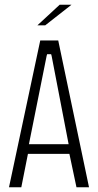

<svg xmlns="http://www.w3.org/2000/svg" viewBox="-20 -791 416 811"><path d="M18 0 150 -620H226L356 0H303L271 -151L282 -141H91L100 -151L70 0ZM101 -176 96 -182H278L271 -176L198 -555L196 -562H179L177 -555ZM138 -684 232 -771H282L171 -684Z"/></svg>

Font: Smooch Sans Thin
Style: Regular
Weight: 400
Version: Version 1.010